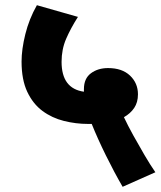

<svg xmlns="http://www.w3.org/2000/svg" viewBox="-20 -652 618 739"><path d="M452 67Q420 12 387.5 -54Q355 -120 333 -175Q326 -175 319 -175Q272 -175 226 -186.5Q180 -198 143.5 -225Q107 -252 85 -298.5Q63 -345 63 -415Q63 -462 77.5 -520.5Q92 -579 122 -632L280 -587Q252 -543 234.5 -502.5Q217 -462 217 -414Q217 -311 303 -299Q303 -304 303 -309Q303 -350 330 -370Q357 -390 396 -390Q450 -390 480.5 -361Q511 -332 511 -289Q511 -258 496.5 -236.5Q482 -215 457 -201Q472 -169 493 -131Q514 -93 536 -55.5Q558 -18 578 11Z"/></svg>

Font: Noto Sans ExtraBold
Style: Regular
Weight: 800
Designer: Monotype Design Team
Foundry: Monotype Imaging Inc.
Version: Version 2.007